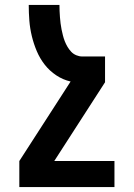

<svg xmlns="http://www.w3.org/2000/svg" viewBox="-20 -540 540 775"><path d="M442 215H58V110L265 -211Q234 -218 207 -236Q180 -254 160.5 -279Q141 -304 128.5 -333.5Q116 -363 108.5 -394Q101 -425 98.5 -456.5Q96 -488 96 -520H220Q220 -508 220.5 -495.5Q221 -483 222 -470.5Q223 -458 224.5 -445.5Q226 -433 228.5 -421Q231 -409 234 -397Q237 -385 241.5 -373.5Q246 -362 252.5 -351Q259 -340 267.5 -331Q276 -322 288 -317Q300 -312 312 -312H404V-208L199 110H442Z"/></svg>

Font: Iosevka Extrabold
Style: Regular
Weight: 800
Monospace: yes
Designer: Belleve Invis
Foundry: Belleve Invis
Version: Version 32.5.0; ttfautohint (v1.8.4)